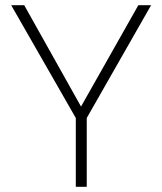

<svg xmlns="http://www.w3.org/2000/svg" viewBox="-20 -717 623 737"><path d="M271 -264 23 -697H73L291 -308L511 -697H560L313 -264V0H271Z"/></svg>

Font: Hanken Grotesk ExtraLight
Style: Regular
Weight: 200
Designer: Alfredo Marco Pradil
Foundry: Hanken Design Co.
Version: Version 3.014